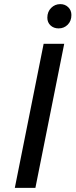

<svg xmlns="http://www.w3.org/2000/svg" viewBox="-20 -913 367 933"><path d="M52 0 192 -700H292L152 0ZM265 -775Q241 -775 225.5 -789.5Q210 -804 210 -827Q210 -856 228.5 -874.5Q247 -893 273 -893Q296 -893 311.5 -878Q327 -863 327 -840Q327 -811 309 -793Q291 -775 265 -775Z"/></svg>

Font: Montserrat Thin Medium
Style: Italic
Weight: 500
Italic angle: -11.3°
Version: Version 9.000